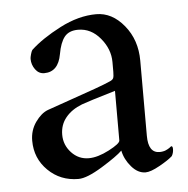

<svg xmlns="http://www.w3.org/2000/svg" viewBox="-40 -465 501 512"><g transform="rotate(-5 210.5 -209.0)"><path d="M182.6 -44.9Q206.5 -44.9 237.1 -60.8Q267.6 -76.7 267.6 -85V-217.8Q191.9 -195.3 176.8 -189.5Q148.9 -178.7 133.1 -159.4Q117.2 -140.1 117.2 -113.3Q117.2 -85.9 136.2 -65.4Q155.3 -44.9 182.6 -44.9ZM235.4 -425.8Q277.8 -425.8 309.8 -386.7Q341.8 -347.7 341.8 -292V-90.8Q341.8 -44.9 372.1 -44.9Q376.5 -44.9 380.6 -45.7Q384.8 -46.4 387.7 -47.6Q390.6 -48.8 393.8 -50.5Q397 -52.2 398.7 -53.5Q400.4 -54.7 402.1 -56.2Q403.8 -57.6 404.3 -57.6Q408.2 -57.6 408.2 -49.8Q408.2 -39.6 403.3 -31.2Q392.1 -21 367.9 -7.6Q343.8 5.9 330.1 5.9Q309.6 5.9 292.5 -13.9Q275.4 -33.7 270.5 -57.6Q256.3 -43.5 214.6 -17.8Q172.9 7.8 150.4 7.8Q102.1 7.8 69.1 -24.7Q36.1 -57.1 36.1 -104.5Q36.1 -132.3 51.5 -154.1Q66.9 -175.8 85 -182.6Q101.1 -188.5 143.6 -203.1Q186 -217.8 214.6 -228Q243.2 -238.3 255.9 -244.1Q263.2 -247.1 265.4 -251.5Q267.6 -255.9 267.6 -268.6V-294.9Q267.6 -329.6 242.9 -359.1Q218.3 -388.7 183.6 -388.7Q159.2 -388.7 147.2 -373.8Q135.3 -358.9 129.9 -328.1Q121.6 -281.2 84 -281.2Q69.3 -281.2 60.1 -293.9Q50.8 -306.6 50.8 -322.3Q50.8 -326.2 53 -334.2Q55.2 -342.3 57.6 -345.7Q87.9 -374 137.9 -399.9Q188 -425.8 235.4 -425.8Z"/></g></svg>

Font: Amiri
Style: Regular
Weight: 400
Designer: Khaled Hosny
Version: Version 000.108